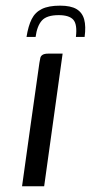

<svg xmlns="http://www.w3.org/2000/svg" viewBox="-20 -646 316 666"><path d="M56.5 0Q71.3 -106.9 86.4 -214.1Q101.5 -321.2 116.7 -428.1Q118.2 -438.7 120 -445.6Q121.8 -452.4 128.3 -456.2Q134.8 -460 147.8 -460H197.2L133.2 0ZM188.4 -626.4Q225.6 -626.4 245.6 -614.4Q265.5 -602.4 272 -578.6Q278.5 -554.7 273.5 -518H243.3Q248.5 -561.5 234.3 -577.5Q220.1 -593.5 183.6 -593.5Q142.1 -593.5 125.3 -574.8Q108.5 -556 103.5 -518H72Q78 -556 89.9 -579.7Q101.8 -603.4 125.3 -614.9Q148.7 -626.4 188.4 -626.4Z"/></svg>

Font: Genos Thin
Style: Italic
Weight: 100
Italic angle: -8°
Designer: Robert E. Leuschke
Foundry: Robert E. Leuschke
Version: Version 1.010